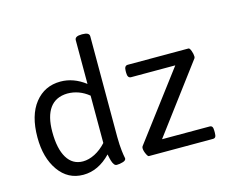

<svg xmlns="http://www.w3.org/2000/svg" viewBox="-85 -687 969 810"><g transform="rotate(-15 399.5 -282.0)"><path d="M185.9 4.8Q118.9 4.8 78.9 -51.7Q38.8 -108.2 38.8 -197.4Q38.8 -293.7 81.3 -347Q123.7 -400.3 193 -400.3Q250.1 -400.3 301.2 -361.1V-552.1Q301.2 -569.2 331.4 -569.2H334.5Q364.6 -569.2 364.6 -552.1V-112.2Q364.6 -94.7 365.6 -78.9Q366.6 -63 367.8 -52.5Q369 -42 370.2 -34.3Q371.4 -26.6 372.4 -22Q373.4 -17.4 373.4 -17Q373.4 -7.5 359.3 -3.4Q345.2 0.8 332.9 0.8Q329.4 0.8 326.2 -0.8Q323 -2.4 320.7 -6.1Q318.3 -9.9 316.5 -13.1Q314.7 -16.3 312.9 -22.6Q311.1 -28.9 310.3 -32.1Q309.6 -35.3 308 -42.6Q306.4 -49.9 306 -51.9Q251.7 4.8 185.9 4.8ZM472.5 0Q468.1 0 461.8 -13.9Q455.4 -27.7 455.4 -38.8Q455.4 -43.6 457.8 -47.2L679.3 -340.9H486.3Q470.9 -340.9 470.9 -363.9V-372.6Q470.9 -395.2 486.3 -395.2H751.5Q756.6 -395.2 761.8 -381.3Q766.9 -367.4 766.9 -356.3Q766.9 -352.4 765.4 -349.2L544.6 -54.3H752.3Q760.2 -54.3 763.6 -49.1Q766.9 -44 766.9 -31.7V-22.6Q766.9 -10.3 763.6 -5.2Q760.2 0 752.3 0ZM199 -50.3Q224.3 -50.3 251.3 -64Q278.2 -77.7 301.2 -103.1V-309.9Q259.2 -344 207.7 -344Q157 -342.8 131.2 -307.2Q105.4 -271.5 105.4 -203.7Q105.4 -130 129.6 -90.2Q153.8 -50.3 199 -50.3Z"/></g></svg>

Font: Jaldi
Style: Regular
Weight: 400
Designer: Pablo Cosgaya and Nicolas Silva
Foundry: Omnibus-Type
Version: Version 1.001;PS 001.001;hotconv 1.0.70;makeotf.lib2.5.58329